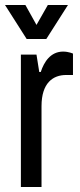

<svg xmlns="http://www.w3.org/2000/svg" viewBox="-23 -743 316 763"><path d="M161 -588 247 -723H167L122 -644L78 -723H-3L83 -588ZM228 -538C178 -538 152 -497 139 -457H133L122 -526H60V0H142V-321C142 -414 188 -445 240 -445H267V-530C267 -530 250 -538 228 -538Z"/></svg>

Font: Archivo Narrow
Style: Regular
Weight: 400
Designer: Hector Gatti
Foundry: Omnibus-Type
Version: Version 1.003;PS 001.003;hotconv 1.0.70;makeotf.lib2.5.58329